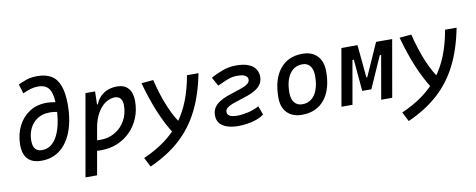

<svg xmlns="http://www.w3.org/2000/svg" viewBox="-76 -1114 4255 1717"><g transform="rotate(-10 2051.0 -255.5)"><path d="M224.1 9.8Q170.9 9.8 137.7 -6.3Q104.5 -22.5 86.9 -48.6Q69.3 -74.7 63.2 -106Q57.1 -137.2 57.6 -167.5Q59.6 -259.8 96.4 -333.3Q133.3 -406.7 199.7 -449.7Q266.1 -492.7 356 -492.7Q391.6 -492.7 429.9 -485.1Q468.3 -477.5 509.8 -461.9L462.9 -388.2Q437.5 -396 413.8 -399.4Q390.1 -402.8 368.7 -402.8Q302.2 -402.8 256.3 -373Q210.4 -343.3 186.5 -293.9Q162.6 -244.6 162.1 -185.5Q161.6 -130.9 182.9 -106.9Q204.1 -83 244.1 -83Q293.5 -83 329.8 -112.5Q366.2 -142.1 389.6 -193.4Q413.1 -244.6 424.6 -310.5Q436 -376.5 436 -449.7Q436 -521 423.3 -564.9Q410.6 -608.9 381.8 -629.2Q353 -649.4 304.2 -649.4Q268.6 -649.4 237.3 -639.6Q206.1 -629.9 166 -612.3L140.1 -697.3Q178.7 -714.8 218.3 -728.5Q257.8 -742.2 315.4 -742.2Q389.6 -742.2 439.5 -713.1Q489.3 -684.1 514.6 -618.7Q540 -553.2 540 -444.8Q540 -364.7 526.6 -295.2Q513.2 -225.6 487.1 -169.4Q460.9 -113.3 422.9 -73.2Q384.8 -33.2 335 -11.7Q285.2 9.8 224.1 9.8Z M688 224.6H583L713.4 -517.6H800.8L797.4 -395ZM764.2 9.8Q728.5 9.8 693.4 7.1Q658.2 4.4 622.6 -0.5L671.4 -95.2Q703.1 -83 774.9 -83Q848.6 -83 907.2 -118.2Q965.8 -153.3 999.8 -214.1Q1033.7 -274.9 1033.7 -351.6Q1033.7 -391.1 1015.6 -412.8Q997.6 -434.6 964.4 -434.6Q923.8 -434.6 882.8 -409.2Q841.8 -383.8 809.1 -329.6Q776.4 -275.4 760.7 -189.5L779.8 -399.9H822.3L794.4 -362.8Q812 -441.4 866.7 -484.4Q921.4 -527.3 1003.4 -527.3Q1067.4 -527.3 1102.8 -486.6Q1138.2 -445.8 1138.2 -371.1Q1138.2 -289.6 1110.1 -220.2Q1082 -150.9 1031.2 -99.1Q980.5 -47.4 912.4 -18.8Q844.2 9.8 764.2 9.8Z M1173.3 230.5 1129.9 145Q1241.2 96.7 1325.9 33.9Q1410.6 -28.8 1471.9 -108.9Q1533.2 -189 1573.2 -290.3Q1613.3 -391.6 1635.3 -517.6H1739.7Q1703.1 -327.6 1631.8 -186.3Q1560.5 -44.9 1448 56.6Q1335.4 158.2 1173.3 230.5ZM1330.1 -527.3Q1401.9 -234.4 1519.5 -83.5L1429.2 -24.9Q1368.2 -117.2 1316.7 -239.7Q1265.1 -362.3 1222.2 -517.6Z M2009.8 9.8Q1956.5 9.8 1913.3 -3.4Q1870.1 -16.6 1844.7 -45.2Q1819.3 -73.7 1819.3 -120.1Q1819.3 -161.1 1838.4 -189.7Q1857.4 -218.3 1888.9 -238Q1920.4 -257.8 1958 -271.7Q1995.6 -285.6 2033 -296.9Q2070.3 -308.1 2101.8 -320.1Q2133.3 -332 2152.3 -347.4Q2171.4 -362.8 2171.4 -385.3Q2171.4 -406.7 2149.2 -420.7Q2127 -434.6 2074.2 -434.6Q2029.3 -434.6 1983.9 -416.3Q1938.5 -397.9 1895 -377L1851.1 -456.1Q1897.5 -483.4 1957.5 -505.4Q2017.6 -527.3 2079.6 -527.3Q2154.8 -527.3 2198 -508.1Q2241.2 -488.8 2259.5 -457.8Q2277.8 -426.8 2277.8 -392.1Q2277.8 -352.1 2258.8 -324Q2239.7 -295.9 2208.3 -276.6Q2176.8 -257.3 2139.2 -243.9Q2101.6 -230.5 2064.2 -219.2Q2026.9 -208 1995.4 -196.3Q1963.9 -184.6 1944.8 -169.2Q1925.8 -153.8 1925.8 -131.3Q1925.8 -108.9 1947.8 -95.9Q1969.7 -83 2017.1 -83Q2058.1 -83 2111.3 -94.5Q2164.6 -106 2214.8 -132.8L2244.6 -53.7Q2212.9 -29.3 2170.7 -15.4Q2128.4 -1.5 2085.9 4.2Q2043.5 9.8 2009.8 9.8Z M2588.9 9.8Q2502.4 9.8 2453.9 -39.8Q2405.3 -89.4 2405.3 -177.7Q2405.3 -342.8 2479 -435.1Q2552.7 -527.3 2683.6 -527.3Q2770 -527.3 2818.6 -476.6Q2867.2 -425.8 2867.2 -335Q2867.2 -172.4 2793.7 -81.3Q2720.2 9.8 2588.9 9.8ZM2606.9 -82.5Q2680.2 -82.5 2721.4 -143.8Q2762.7 -205.1 2762.7 -314Q2762.7 -370.6 2738.3 -402.6Q2713.9 -434.6 2669.4 -434.6Q2594.2 -434.6 2552 -373.5Q2509.8 -312.5 2509.8 -203.6Q2509.8 -146.5 2535.4 -114.5Q2561 -82.5 2606.9 -82.5Z M3179.2 -107.4 3213.9 -219.7H3219.7L3352.5 -517.6H3414.1L3392.6 -394.5H3364.3L3237.3 -107.4ZM2946.8 0 3037.6 -517.6H3137.7L3046.9 0ZM3154.3 -107.4 3128.9 -394.5H3100.6L3122.1 -517.6H3183.6L3211.9 -219.7H3215.8L3205.6 -107.4ZM3307.6 0 3398.4 -517.6H3498.5L3407.7 0Z M3517.1 230.5 3473.6 145Q3585 96.7 3669.7 33.9Q3754.4 -28.8 3815.7 -108.9Q3877 -189 3917 -290.3Q3957 -391.6 3979 -517.6H4083.5Q4046.9 -327.6 3975.6 -186.3Q3904.3 -44.9 3791.7 56.6Q3679.2 158.2 3517.1 230.5ZM3673.8 -527.3Q3745.6 -234.4 3863.3 -83.5L3772.9 -24.9Q3711.9 -117.2 3660.4 -239.7Q3608.9 -362.3 3565.9 -517.6Z"/></g></svg>

Font: Cascadia Code
Style: Italic
Weight: 400
Italic angle: -10°
Designer: Aaron Bell
Foundry: Saja Typeworks
Version: Version 2407.024